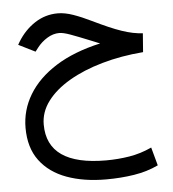

<svg xmlns="http://www.w3.org/2000/svg" viewBox="-53 -466 764 846"><g transform="rotate(-5 329.0 -43.0)"><path d="M408.2 -268.6Q290.5 -242.2 210.4 -191.7Q130.4 -141.1 89.4 -73Q48.3 -4.9 48.3 73.7Q48.3 161.6 90.8 218.5Q133.3 275.4 208.7 303Q284.2 330.6 382.8 330.6Q448.2 330.6 506.8 321.3Q565.4 312 614.3 288.6L592.3 208Q543.9 230.5 493.2 238.8Q442.4 247.1 389.6 247.1Q259.8 247.1 194.6 201.9Q129.4 156.7 129.4 65.9Q129.4 10.7 164.8 -36.6Q200.2 -84 263.7 -121.1Q327.1 -158.2 411.4 -182.1Q495.6 -206.1 593.3 -213.9L599.6 -296.9Q578.6 -297.9 555.9 -302.5Q533.2 -307.1 507.3 -315.9Q481.4 -324.7 450.4 -338.1Q419.4 -351.6 381.3 -370.1Q338.4 -391.1 301.3 -404.1Q264.2 -417 233.4 -417Q178.2 -417 132.1 -387Q85.9 -356.9 55.2 -306.6L47.9 -293.9L121.6 -257.3L134.8 -274.4Q152.8 -297.9 179 -314Q205.1 -330.1 232.9 -330.1Q250 -330.1 282.2 -318.4Q314.5 -306.6 363.8 -286.6Q377.4 -281.2 384.8 -278.1Q392.1 -274.9 397.2 -272.9Q402.3 -271 408.2 -268.6Z"/></g></svg>

Font: Vazir Variable Regular
Style: Regular
Weight: 400
Designer: Saber Rastikerdar
Foundry: Saber Rastikerdar
Version: Version 30.1.0